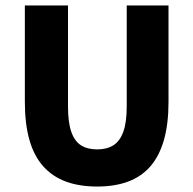

<svg xmlns="http://www.w3.org/2000/svg" viewBox="-20 -671 708 703"><path d="M336 12Q270 12 220.5 -6.5Q171 -25 137.5 -63Q104 -101 87.5 -159.5Q71 -218 71 -298V-651H229V-281Q229 -223 241 -188.5Q253 -154 276.5 -139Q300 -124 336 -124Q371 -124 395 -139Q419 -154 431.5 -188.5Q444 -223 444 -281V-651H597V-298Q597 -218 580.5 -159.5Q564 -101 531.5 -63Q499 -25 450 -6.5Q401 12 336 12Z"/></svg>

Font: Mada ExtraBold
Style: Regular
Weight: 800
Designer: Khaled Hosny
Version: Version 1.5